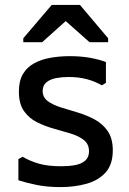

<svg xmlns="http://www.w3.org/2000/svg" viewBox="-20 -751 527 783"><path d="M412 -498V-413L395 -403Q368 -419 334.5 -428Q301 -437 259 -437Q233 -437 209 -432.5Q185 -428 169.5 -415.5Q154 -403 154 -380Q154 -354 175 -338.5Q196 -323 228.5 -313Q261 -303 297.5 -292Q334 -281 366.5 -263.5Q399 -246 419.5 -216Q440 -186 440 -138Q440 -80 410.5 -47.5Q381 -15 332.5 -1.5Q284 12 227 12Q172 12 128.5 3Q85 -6 55 -16V-102L72 -112Q100 -95 137 -84Q174 -73 230 -73Q260 -73 285.5 -77.5Q311 -82 327 -95.5Q343 -109 343 -134Q343 -163 322.5 -179.5Q302 -196 269.5 -206Q237 -216 200.5 -226Q164 -236 131 -252.5Q98 -269 77.5 -298.5Q57 -328 57 -377Q57 -421 73.5 -449Q90 -477 119.5 -493Q149 -509 186.5 -515.5Q224 -522 264 -522Q309 -522 346 -515.5Q383 -509 412 -498ZM191 -731H306L421 -595V-579H345L248 -665L152 -579H75V-595Z"/></svg>

Font: AR One Sans Medium
Style: Regular
Weight: 500
Designer: Niteesh Yadav
Foundry: Niteesh Yadav
Version: Version 1.001;gftools[0.9.33]